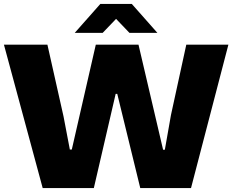

<svg xmlns="http://www.w3.org/2000/svg" viewBox="-22 -956 1181 976"><path d="M195 0 -2 -729H219L301 -364L333 -196H343L465 -729H682L807 -195H816L847 -371L925 -729H1139L949 0H691L574 -479H566L455 0ZM358 -789 488 -936H648L778 -789H636L568 -860L500 -789Z"/></svg>

Font: Mona Sans Expanded ExtraBold
Style: Regular
Weight: 800
Width: 7
Designer: Deni Anggara
Foundry: GitHub
Version: Version 1.001; ttfautohint (v1.8.4.7-5d5b);gftools[0.9.33]